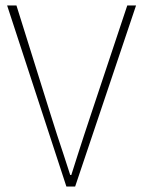

<svg xmlns="http://www.w3.org/2000/svg" viewBox="-20 -680 522 700"><path d="M222 0 6 -660H40L164 -264Q177 -222 188.5 -187Q200 -152 211.5 -117.5Q223 -83 236 -42H240Q253 -83 264 -117.5Q275 -152 286.5 -187Q298 -222 312 -264L444 -660H476L254 0Z"/></svg>

Font: SourceSans3VF
Style: Regular
Weight: 200
Designer: Paul D. Hunt
Foundry: Adobe
Version: Version 3.052;hotconv 1.1.0;makeotfexe 2.6.0